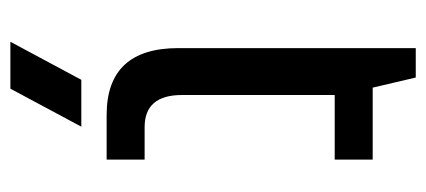

<svg xmlns="http://www.w3.org/2000/svg" viewBox="-246 -390 821 370"><g transform="rotate(90 165.0 -205.5)"><path d="M73.2 -595.7H129.9L149.4 -512.7H288.1V-439.5H163.6V-145Q163.6 -73.2 225.6 -73.2H288.1V0H202.1Q73.2 0 73.2 -138.2ZM224.6 48.8 151.4 185.5H61L134.3 48.8Z"/></g></svg>

Font: Voltera
Style: Regular
Weight: 400
Designer: Bernd Montag
Version: Version 1.301